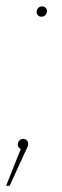

<svg xmlns="http://www.w3.org/2000/svg" viewBox="-41 -467 196 609"><path d="M90.3 -414.1Q83.5 -414.1 79.3 -418.5Q75.2 -422.9 75.2 -429.2Q75.2 -436.5 80.1 -441.7Q85 -446.8 92.3 -446.8Q99.6 -446.8 103.8 -442.4Q107.9 -438 107.9 -431.6Q107.9 -424.3 103 -419.2Q98.1 -414.1 90.3 -414.1ZM32.7 -26.4Q39.6 -26.4 43.9 -22Q48.3 -17.6 48.3 -10.7Q48.3 -3.4 39.6 13.2L-10.3 122.1H-21.5L24.9 5.4Q15.6 1 15.6 -8.8Q15.6 -16.1 20.5 -21.2Q25.4 -26.4 32.7 -26.4Z"/></svg>

Font: Fira Sans Compressed Hair
Style: Italic
Weight: 100
Width: 3
Italic angle: -8°
Designer: Carrois Corporate & Edenspiekermann AG
Foundry: Carrois Corporate GbR & Edenspiekermann AG
Version: Version 4.203;PS 004.203;hotconv 1.0.88;makeotf.lib2.5.64775